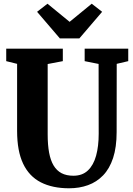

<svg xmlns="http://www.w3.org/2000/svg" viewBox="-20 -1005 715 1033"><path d="M352 8Q262.5 8 199.8 -24Q137 -56 104.5 -124.2Q72 -192.5 72 -300.5V-661.5L13.5 -676V-743H318V-676L236.5 -660.5V-281.5Q236.5 -225.5 244.2 -183.8Q252 -142 268.5 -114.5Q285 -87 311.2 -73.2Q337.5 -59.5 375 -59.5Q423 -59.5 453 -88Q483 -116.5 497 -167.2Q511 -218 511 -285.5L510.5 -661L435.5 -676V-743H670V-676L608 -661.5L607.5 -294.5Q607.5 -213 588.5 -155.2Q569.5 -97.5 534.8 -61.5Q500 -25.5 453.5 -8.8Q407 8 352 8ZM302 -798.5 179.5 -941.5 235.5 -985 354.5 -887.5 473.5 -985 529.5 -941.5 407 -798.5Z"/></svg>

Font: Merriweather 24pt SemiCondensed Black
Style: Regular
Weight: 900
Width: 4
Designer: Eben Sorkin
Foundry: Eben Sorkin
Version: Version 2.100